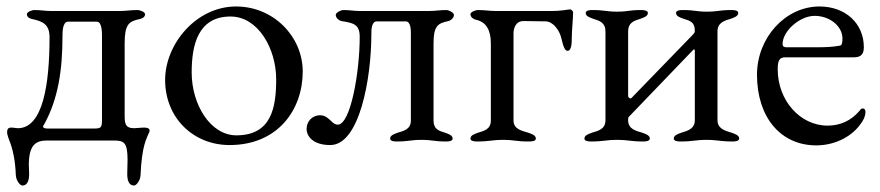

<svg xmlns="http://www.w3.org/2000/svg" viewBox="-20 -434 2718 593"><path d="M49 139C66 139 70 121 70 103C70 93 69 85 69 76C69 13 91 0 125 0H332C363 0 374 6 374 60C374 73 373 88 373 103C373 121 377 139 394 139C401 139 413 124 414 108C418 14 433 -6 441 -26C442 -28 442 -30 442 -31C442 -38 434 -40 424 -40C414 -40 401 -38 395 -38C366 -38 365 -53 365 -80V-300C365 -359 378 -368 411 -375C417 -376 428 -380 428 -390C428 -398 410 -403 406 -403C381 -403 371 -400 348 -400H139C116 -400 110 -403 85 -403C81 -403 63 -398 63 -390C63 -380 74 -376 80 -375C113 -368 133 -358 133 -319C133 -175 113 -38 35 -38C30 -38 22 -40 15 -40C8 -40 2 -38 2 -26C2 -4 25 14 29 108C30 124 42 139 49 139ZM127 -37C116 -37 113 -40 113 -43C113 -46 116 -49 116 -49C160 -129 173 -218 173 -323C173 -334 173 -367 190 -367H279C295 -367 295 -334 295 -323V-64C295 -37 291 -37 264 -37Z M689 14C839 14 915 -96 915 -213C915 -321 825 -414 709 -414C586 -414 490 -298 490 -187C490 -70 577 14 689 14ZM710 -16C630 -16 572 -111 572 -210C572 -294 591 -383 692 -383C777 -383 833 -284 833 -189C833 -101 818 -16 710 -16Z M1000 14C1090 14 1127 -190 1127 -330C1127 -341 1127 -368 1144 -368H1233C1249 -368 1249 -341 1249 -330V-62C1249 -35 1228 -30 1208 -24C1197 -20 1185 -16 1185 -6C1185 2 1197 3 1205 3C1243 3 1247 -2 1282 -2C1317 -2 1319 3 1358 3C1366 3 1378 2 1378 -6C1378 -16 1366 -20 1355 -24C1335 -30 1319 -35 1319 -62V-300C1319 -354 1332 -362 1365 -369C1371 -370 1382 -378 1382 -388C1382 -396 1364 -403 1360 -403C1335 -403 1328 -400 1302 -400H1093C1070 -400 1064 -403 1039 -403C1035 -403 1017 -396 1017 -388C1017 -378 1028 -370 1034 -369C1072 -363 1091 -359 1091 -320C1091 -212 1063 -49 1023 -49C1015 -49 1009 -54 1003 -60C994 -68 985 -78 969 -78C943 -78 927 -58 927 -36C927 -12 948 14 1000 14Z M1453 3C1493 3 1499 -2 1534 -2C1569 -2 1573 3 1612 3C1620 3 1635 3 1635 -6C1635 -16 1623 -20 1612 -24C1592 -30 1566 -35 1566 -62V-331C1566 -342 1570 -369 1597 -369L1665 -368C1687 -368 1708 -342 1714 -315C1720 -289 1725 -277 1733 -277C1745 -277 1746 -300 1746 -318C1746 -339 1750 -377 1750 -395C1750 -401 1743 -405 1742 -405C1732 -405 1719 -400 1680 -400H1513C1490 -400 1480 -403 1455 -403C1451 -403 1433 -398 1433 -390C1433 -380 1444 -374 1450 -373C1483 -366 1496 -339 1496 -300V-62C1496 -35 1476 -30 1456 -24C1445 -20 1433 -16 1433 -6C1433 2 1446 3 1453 3Z M1805 3C1845 3 1851 -2 1886 -2C1921 -2 1927 3 1967 3C1974 3 1987 2 1987 -6C1987 -16 1975 -20 1964 -24C1944 -30 1920 -35 1920 -63C1920 -69 1920 -71 1923 -74L2122 -281C2124 -283 2126 -281 2126 -276V-63C2126 -36 2104 -30 2084 -24C2073 -20 2061 -16 2061 -6C2061 2 2074 3 2081 3C2121 3 2127 -2 2162 -2C2197 -2 2203 3 2243 3C2250 3 2263 2 2263 -6C2263 -16 2251 -20 2240 -24C2220 -30 2196 -36 2196 -63V-337C2196 -364 2217 -370 2237 -376C2248 -380 2260 -384 2260 -394C2260 -402 2248 -403 2240 -403C2200 -403 2198 -398 2163 -398C2128 -398 2128 -403 2088 -403C2080 -403 2068 -402 2068 -394C2068 -384 2080 -380 2091 -376C2111 -370 2126 -366 2126 -339C2126 -332 2124 -333 2121 -328L1930 -131C1930 -131 1929 -130 1928 -130C1925 -130 1920 -133 1920 -137V-337C1920 -364 1938 -370 1958 -376C1969 -380 1981 -384 1981 -394C1981 -402 1968 -403 1961 -403C1921 -403 1921 -398 1886 -398C1851 -398 1849 -403 1809 -403C1802 -403 1789 -402 1789 -394C1789 -384 1801 -380 1812 -376C1832 -370 1850 -364 1850 -337V-63C1850 -35 1828 -30 1808 -24C1797 -20 1785 -16 1785 -6C1785 2 1798 3 1805 3Z M2501 15C2554 15 2605 -8 2635 -47C2647 -62 2653 -76 2653 -89C2653 -95 2650 -99 2645 -99C2641 -99 2639 -98 2634 -91C2609 -62 2576 -46 2536 -46C2451 -46 2382 -124 2382 -220C2382 -249 2388 -257 2407 -257H2618C2639 -257 2648 -267 2648 -288C2648 -362 2591 -414 2511 -414C2406 -414 2318 -318 2318 -203C2318 -72 2391 15 2501 15ZM2409 -288C2401 -288 2397 -291 2397 -298C2397 -338 2450 -385 2496 -385C2543 -385 2582 -353 2582 -315C2582 -301 2580 -294 2574 -293C2552 -289 2532 -288 2500 -288Z"/></svg>

Font: EB Garamond
Style: Regular
Weight: 400
Designer: Georg Duffner and Octavio Pardo
Foundry: Georg Duffner
Version: Version 1.000;PS 001.000;hotconv 1.0.88;makeotf.lib2.5.64775